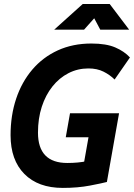

<svg xmlns="http://www.w3.org/2000/svg" viewBox="-20 -918 662 948"><path d="M290 9.8Q168.5 9.8 100.3 -59.1Q32.2 -127.9 32.2 -250.5Q32.2 -348.1 59.8 -430.7Q87.4 -513.2 139.6 -574.5Q191.9 -635.7 265.6 -669.4Q339.4 -703.1 431.2 -703.1Q504.4 -703.1 549.1 -683.8Q593.8 -664.6 621.6 -634.3L545.9 -525.4Q522.9 -548.3 491.2 -564.2Q459.5 -580.1 416.5 -580.1Q363.8 -580.1 318.4 -556.9Q272.9 -533.7 239 -491.2Q205.1 -448.7 186.3 -390.9Q167.5 -333 167.5 -263.2Q167.5 -113.3 312.5 -113.3Q365.7 -113.3 408.4 -122.3Q451.2 -131.3 478.5 -137.7L507.8 -19.5Q483.9 -13.2 424.1 -1.7Q364.3 9.8 290 9.8ZM377.9 -19.5 438 -358.9H567.9L507.8 -19.5ZM304.7 -240.2 325.7 -358.9H564.9L543.9 -240.2ZM247.6 -771.5 388.7 -898.4H521.5L617.7 -771.5H475.1L439 -839.4H455.6L395 -771.5Z"/></svg>

Font: Cascadia Code PL
Style: Italic
Weight: 400
Italic angle: -10°
Monospace: yes
Designer: Aaron Bell
Foundry: Saja Typeworks
Version: Version 2404.023